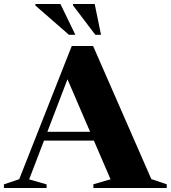

<svg xmlns="http://www.w3.org/2000/svg" viewBox="-32 -938 852 958"><path d="M164 -236.5V-280.5H513.5V-236.5ZM723 -44.5 800 -18.5V0H434V-18.5L519.5 -43.5L292 -572L320.5 -584L113.5 -43L200.5 -18V0H-12.5V-18L64 -44L326 -708.5H432.5ZM344 -764.5H312L144.5 -910.5V-918H269.5ZM472 -764.5H443.5L332 -911.5V-918H440.5Z"/></svg>

Font: Newsreader 60pt
Style: Bold
Weight: 700
Designer: Hugues Gentile
Foundry: Production Type
Version: Version 1.003